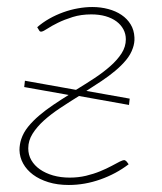

<svg xmlns="http://www.w3.org/2000/svg" viewBox="-20 -521 462 547"><path d="M243 -501Q267 -501 288.5 -495.2Q310 -489.5 326.2 -478.5Q342.5 -467.5 352.2 -451.5Q362 -435.5 363 -414.5Q363.5 -406 362.2 -398.5Q361 -391 358.5 -384Q352.5 -366 339.2 -350Q326 -334 308 -319Q290 -304 269 -290Q248 -276 226 -262L349.5 -240L347.5 -222L205 -247.5Q177.5 -230.5 151.5 -213.2Q125.5 -196 105.2 -177.8Q85 -159.5 72.8 -140Q60.5 -120.5 60.5 -98.5Q60.5 -80 69.2 -64.8Q78 -49.5 93.8 -38.5Q109.5 -27.5 131.2 -21.2Q153 -15 178.5 -15Q203 -15 225 -20.2Q247 -25.5 265.2 -33Q283.5 -40.5 297.8 -48.2Q312 -56 321 -60.5Q330.5 -65 334 -65Q338 -64 341 -60.5Q344 -57 346.5 -53Q310.5 -25.5 266 -9.8Q221.5 6 176 6Q143.5 6 117.8 -2Q92 -10 74 -23.5Q56 -37 46 -55Q36 -73 35.5 -93.5Q35.5 -101.5 36.8 -109.2Q38 -117 40.5 -124.5Q46.5 -143 60 -159.8Q73.5 -176.5 91.8 -192Q110 -207.5 131.5 -222Q153 -236.5 175.5 -250.5L49 -273L51 -291L196.5 -265Q223.5 -281.5 249 -298.2Q274.5 -315 294.5 -332.8Q314.5 -350.5 326.5 -369.2Q338.5 -388 338.5 -409Q338.5 -424.5 331.5 -437.5Q324.5 -450.5 311.8 -460Q299 -469.5 280.8 -474.8Q262.5 -480 240 -480Q211 -480 187 -472.5Q163 -465 144.8 -456Q126.5 -447 114.8 -439.2Q103 -431.5 98.5 -431Q97 -430.5 94.8 -431.2Q92.5 -432 91.5 -434.5L86 -443.5Q101.5 -457 120.5 -467.8Q139.5 -478.5 160.2 -486Q181 -493.5 202 -497.2Q223 -501 243 -501Z"/></svg>

Font: Lato Thin
Style: Italic
Weight: 200
Italic angle: -7°
Designer: Lukasz Dziedzic
Foundry: tyPoland Lukasz Dziedzic
Version: Version 2.007; 2014-02-27